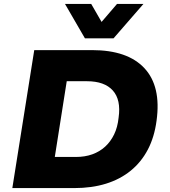

<svg xmlns="http://www.w3.org/2000/svg" viewBox="-20 -961 868 981"><path d="M43 0 155 -705H450Q632 -705 718 -612.5Q804 -520 780 -345Q769 -261 735.5 -197Q702 -133 648 -89Q594 -45 521.5 -22.5Q449 0 359 0ZM260 -159H367Q414 -159 451.5 -172.5Q489 -186 517 -211.5Q545 -237 563 -274Q581 -311 586 -360Q599 -451 556.5 -498.5Q514 -546 424 -546H321ZM414 -765 312 -941H446L499 -849L578 -941H713L560 -765Z"/></svg>

Font: Nunito Sans 7pt Black
Style: Italic
Weight: 900
Italic angle: -9°
Version: Version 3.101;gftools[0.9.27]